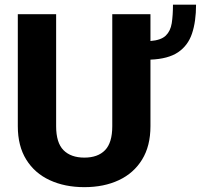

<svg xmlns="http://www.w3.org/2000/svg" viewBox="-20 -770 837 800"><path d="M447.8 -710.9H606.9V-599.1Q650.9 -602.5 670.7 -621.6Q690.4 -640.6 695.6 -673.3Q700.7 -706.1 700.7 -750.5H796.9Q796.9 -680.2 780 -630.1Q763.2 -580.1 721.9 -552.2Q680.7 -524.4 606.9 -521.5V-244.1Q606.9 -161.6 572 -105Q537.1 -48.3 475.1 -19.3Q413.1 9.8 331.5 9.8Q250 9.8 187.3 -19.3Q124.5 -48.3 89.4 -105Q54.2 -161.6 54.2 -244.1V-710.9H213.9V-244.1Q213.9 -175.3 244.6 -144.3Q275.4 -113.3 331.5 -113.3Q387.7 -113.3 417.7 -144.3Q447.8 -175.3 447.8 -244.1Z"/></svg>

Font: Vazirmatn UI FD ExtraBold
Style: Regular
Weight: 800
Designer: Saber Rastikerdar
Foundry: Saber Rastikerdar
Version: Version 33.003